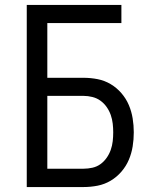

<svg xmlns="http://www.w3.org/2000/svg" viewBox="-20 -755 640 775"><path d="M88 0V-735H470V-662H171V-441H317Q346 -441 374 -435.5Q402 -430 426.5 -415.5Q451 -401 470 -379Q489 -357 500 -331Q511 -305 515.5 -277Q520 -249 520 -221Q520 -192 515.5 -164Q511 -136 500 -110Q489 -84 470 -62Q451 -40 426.5 -25.5Q402 -11 374 -5.5Q346 0 317 0ZM317 -74Q335 -74 353 -78Q371 -82 385.5 -92.5Q400 -103 410.5 -118Q421 -133 427 -150Q433 -167 435 -185Q437 -203 437 -221Q437 -238 435 -256Q433 -274 427 -291Q421 -308 410.5 -323Q400 -338 385.5 -348.5Q371 -359 353 -363.5Q335 -368 317 -368H171V-74Z"/></svg>

Font: Iosevka Meiseki Sans
Style: Regular
Weight: 400
Monospace: yes
Designer: Belleve Invis
Foundry: Belleve Invis
Version: Version 11.2.6; ttfautohint (v1.8.4)